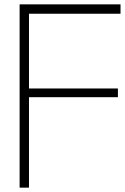

<svg xmlns="http://www.w3.org/2000/svg" viewBox="-20 -861 574 881"><path d="M70 0V-841H533V-798H113V-455H521V-415H113V0Z"/></svg>

Font: Matangi Light
Style: Regular
Weight: 300
Designer: Prashant Pant
Foundry: The Graphic Ant
Version: Version 3.002